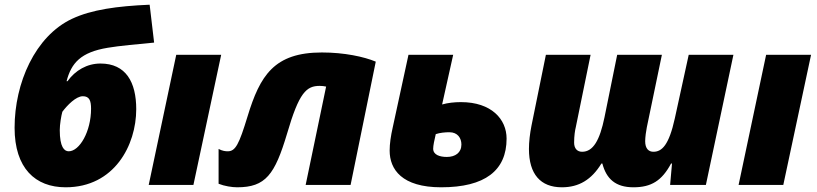

<svg xmlns="http://www.w3.org/2000/svg" viewBox="-20 -786 3474 816"><path d="M259 10C466 10 559 -169 559 -322C559 -437 515 -516 407 -516C350 -516 300 -487 267 -441H263C283 -518 323 -564 438 -583C483 -591 574 -599 635 -605L616 -766C477 -760 369 -745 286 -706C129 -632 42 -433 42 -243C42 -71 130 10 259 10ZM272 -143C253 -143 234 -161 234 -233C234 -257 240 -293 245 -311C266 -339 303 -377 332 -377C360 -377 367 -358 367 -324C367 -227 318 -143 272 -143Z M612 0H802L920 -553H729Z M988 10C1109 10 1148 -44 1200 -218C1251 -393 1282 -421 1339 -421C1348 -421 1357 -420 1366 -418L1279 0H1470L1577 -524C1527 -545 1443 -563 1348 -563C1145 -563 1085 -465 1032 -291C996 -173 981 -143 948 -143C939 -143 926 -144 909 -153V-5C934 5 966 10 988 10Z M1855 10C2041 10 2133 -61 2133 -197C2133 -279 2069 -352 1939 -352C1912 -352 1883 -349 1859 -342L1906 -553H1716L1649 -244C1641 -209 1636 -175 1636 -146C1636 -66 1688 10 1855 10ZM1879 -119C1849 -119 1821 -128 1821 -154C1821 -167 1826 -191 1832 -216C1850 -222 1872 -224 1890 -224C1925 -224 1941 -199 1941 -172C1941 -137 1915 -119 1879 -119Z M2368 10C2440 10 2494 -22 2536 -91H2540C2557 -26 2596 10 2672 10C2748 10 2793 -18 2832 -91H2836L2828 0H2980L3097 -553H2907L2848 -283C2823 -169 2793 -141 2757 -141C2737 -141 2722 -154 2722 -186C2722 -202 2726 -231 2729 -245L2793 -553H2603L2549 -287C2529 -190 2501 -141 2454 -141C2433 -141 2420 -155 2420 -180C2420 -209 2424 -233 2427 -245L2490 -553H2300L2239 -253C2232 -218 2228 -183 2228 -153C2228 -46 2277 10 2368 10Z M3119 0H3309L3427 -553H3236Z"/></svg>

Font: Noto Sans UI Black
Style: Italic
Weight: 900
Italic angle: -372°
Designer: Monotype Design Team
Foundry: Monotype Imaging Inc.
Version: Version 1.901